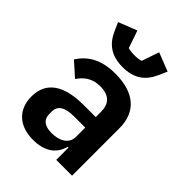

<svg xmlns="http://www.w3.org/2000/svg" viewBox="-226 -879 997 997"><g transform="rotate(45 272.5 -380.5)"><path d="M264 -584C180 -584 132 -621 103 -686L82 -733L184 -773L217 -677C228 -673 247 -671 264 -671C281 -671 300 -673 311 -677L344 -773L446 -733L425 -686C396 -621 348 -584 264 -584ZM261 -534C156 -534 96 -494 57 -434L133 -366C158 -402 192 -432 252 -432C320 -432 349 -399 349 -340V-302H260C117 -302 37 -250 37 -142C37 -49 96 12 203 12C282 12 338 -22 355 -90H361V0H477V-348C477 -468 402 -534 261 -534ZM349 -156C349 -107 303 -81 246 -81C195 -81 167 -101 167 -144V-161C167 -204 200 -225 267 -225H349V-156Z"/></g></svg>

Font: Plexus Sans SemiBold
Style: Regular
Weight: 600
Version: Version 2.001;PS 002.001;hotconv 1.0.70;makeotf.lib2.5.58329